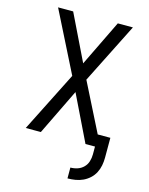

<svg xmlns="http://www.w3.org/2000/svg" viewBox="-138 -821 876 1130"><g transform="rotate(15 300.0 -256.0)"><path d="M386 223V157Q408 157 429 150Q450 143 465.5 127.5Q481 112 487.5 91Q494 70 494 48V0H436L300 -280L164 0H72L257 -367L72 -735H164L300 -455L436 -735H528L343 -367L491 -73H568V48Q568 72 563.5 95.5Q559 119 548 140.5Q537 162 519 178.5Q501 195 479.5 205Q458 215 434 219Q410 223 386 223Z"/></g></svg>

Font: Iosevka Extended
Style: Regular
Weight: 400
Width: 7
Monospace: yes
Designer: Belleve Invis
Foundry: Belleve Invis
Version: Version 32.5.0; ttfautohint (v1.8.4)